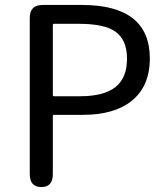

<svg xmlns="http://www.w3.org/2000/svg" viewBox="-20 -754 672 774"><path d="M147 0Q100 0 100 -52V-682Q100 -734 152 -734H310Q584 -734 584 -518Q584 -405 509 -346Q439 -291 314 -291H198Q193 -291 193 -286V-52Q193 0 147 0ZM193 -371Q193 -366 198 -366H302Q399 -366 445.5 -403Q492 -440 492 -517.5Q492 -595 443 -628Q398 -658 298 -658H198Q193 -658 193 -653Z"/></svg>

Font: Resource Han Rounded KR
Style: Regular
Weight: 400
Designer: Cyano Hao (round all glyphs); Ryoko NISHIZUKA 西塚涼子 (kana, bopomofo & ideographs); Paul D. Hunt (Latin, Greek & Cyrillic)
Foundry: Cyano Hao
Version: 0.990